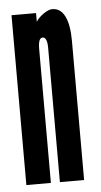

<svg xmlns="http://www.w3.org/2000/svg" viewBox="-45 -586 323 616"><g transform="rotate(-5 116.0 -277.5)"><path d="M15 0H94V-431Q94 -467 108 -467Q123 -467 123 -432V0H201V-448Q201 -500 187.2 -527.5Q173.5 -555 147 -555Q134.5 -555 118 -543.2Q101.5 -531.5 94 -519V-547H15Z"/></g></svg>

Font: League Gothic Condensed
Style: Regular
Weight: 400
Width: 3
Designer: The League of Moveable Type
Version: Version 1.600; ttfautohint (v1.8.3)